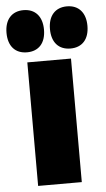

<svg xmlns="http://www.w3.org/2000/svg" viewBox="-86 -862 494 898"><g transform="rotate(-5 161.0 -412.5)"><path d="M56 0H261V-580H56ZM59 -627C114 -627 147 -663 147 -726C147 -788 114 -825 59 -825C4 -825 -29 -788 -29 -726C-29 -663 4 -627 59 -627ZM263 -627C318 -627 351 -663 351 -726C351 -788 318 -825 263 -825C208 -825 175 -788 175 -726C175 -663 208 -627 263 -627Z"/></g></svg>

Font: Bounded
Style: Bold
Weight: 700
Designer: Vlad Churkin
Version: Version 3.0